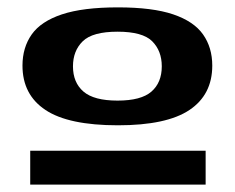

<svg xmlns="http://www.w3.org/2000/svg" viewBox="-20 -703 637 521"><path d="M41 -525Q41 -574 66 -609.5Q91 -645 148 -664Q205 -683 300 -683Q394 -683 450 -664Q506 -645 531 -609.5Q556 -574 556 -525Q556 -446 494 -404.5Q432 -363 300 -363Q166 -363 103.5 -404.5Q41 -446 41 -525ZM178 -523Q178 -479 206.5 -454.5Q235 -430 299 -430Q363 -430 391 -454.5Q419 -479 419 -523Q419 -565 393 -591Q367 -617 299 -617Q231 -617 204.5 -591Q178 -565 178 -523ZM62 -202V-294H538V-202Z"/></svg>

Font: Georama ExtraExtended SemiBold
Style: Regular
Weight: 600
Width: 8
Designer: Jean-Baptiste Levee
Foundry: Production Type
Version: Version 1.000